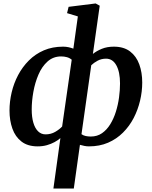

<svg xmlns="http://www.w3.org/2000/svg" viewBox="-20 -837 878 1111"><path d="M289 254 329.5 -38Q315.5 -25.5 295.8 -14.8Q276 -4 251.5 3Q227 10 198 10Q140.5 10 104.5 -17.8Q68.5 -45.5 51.8 -92.5Q35 -139.5 35 -197.5Q35 -249.5 47.5 -302.5Q60 -355.5 85 -402.8Q110 -450 147.2 -487.2Q184.5 -524.5 234 -545.8Q283.5 -567 345 -567Q361.5 -567 376.5 -563.8Q391.5 -560.5 404.5 -555.5L430.5 -742L368 -761L377 -797.5L533.5 -817L557 -804L517.5 -525Q538.5 -542 569 -554.5Q599.5 -567 638.5 -567Q696.5 -567 732.8 -539.2Q769 -511.5 786 -464.5Q803 -417.5 803 -359.5Q803 -307.5 790.5 -254.5Q778 -201.5 753.5 -154.2Q729 -107 691.8 -69.8Q654.5 -32.5 605.2 -11.2Q556 10 494.5 10Q481 10 467.5 7.2Q454 4.5 442.5 1L407 254ZM339.5 -105 395 -491.5Q382.5 -502 367 -506.2Q351.5 -510.5 333.5 -510.5Q288 -510.5 255.2 -481.2Q222.5 -452 202.5 -405.2Q182.5 -358.5 173 -305.2Q163.5 -252 163.5 -203.5Q163.5 -159 173 -126.8Q182.5 -94.5 200.5 -77Q218.5 -59.5 243.5 -59.5Q274.5 -59.5 299.5 -74Q324.5 -88.5 339.5 -105ZM508 -459.5 451.5 -60.5Q463 -52.5 476.5 -49.8Q490 -47 505.5 -47Q542.5 -47 570.2 -66.2Q598 -85.5 618 -118Q638 -150.5 650.5 -190.5Q663 -230.5 668.8 -273Q674.5 -315.5 674.5 -354Q674.5 -420.5 653.2 -459Q632 -497.5 593.5 -497.5Q567 -497.5 545 -485.8Q523 -474 508 -459.5Z"/></svg>

Font: Merriweather 20pt SemiBold
Style: Italic
Weight: 600
Italic angle: -7.8°
Version: Version 2.101